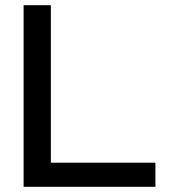

<svg xmlns="http://www.w3.org/2000/svg" viewBox="-20 -720 654 740"><path d="M71 0V-700H176V-93H579V0Z"/></svg>

Font: Red Hat Display SemiBold
Style: Regular
Weight: 600
Designer: Pentagram, MCKL
Foundry: Pentagram, MCKL
Version: Version 1.023